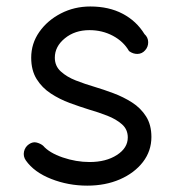

<svg xmlns="http://www.w3.org/2000/svg" viewBox="-20 -546 538 595"><path d="M429.7 -390.1Q420.4 -379.4 406.5 -378.9Q392.6 -378.4 379.9 -387.7Q362.8 -417.5 329.8 -435.1Q296.9 -452.6 257.3 -452.6Q211.9 -452.6 180.9 -427.2Q149.9 -401.9 149.9 -367.2Q149.9 -341.3 168.5 -324.5Q187 -307.6 215.1 -296.6Q243.2 -285.6 272.9 -276.9Q300.8 -268.6 331.5 -257.1Q362.3 -245.6 389.2 -228.5Q416 -211.4 432.6 -185.3Q449.2 -159.2 449.2 -121.6Q449.2 -78.1 422.9 -43.9Q396.5 -9.8 351.6 9.8Q306.6 29.3 250.5 29.3Q191.4 29.3 138.7 8.5Q85.9 -12.2 60.1 -48.8Q51.3 -61.5 54.4 -76.2Q57.6 -90.8 69.8 -99.1Q82 -107.4 93.8 -104.2Q105.5 -101.1 113.3 -94.7Q132.8 -72.3 174.3 -58.1Q215.8 -43.9 257.8 -43.9Q308.6 -43.9 342.3 -65.7Q376 -87.4 376 -120.1Q376 -145 357.9 -160.9Q339.8 -176.8 312.3 -187.5Q284.7 -198.2 255.9 -206.5Q227.5 -215.3 196.3 -226.8Q165 -238.3 137.7 -256.1Q110.4 -273.9 93.5 -301Q76.7 -328.1 76.7 -367.2Q76.7 -411.1 101.8 -447Q127 -482.9 168.7 -504.4Q210.4 -525.9 259.8 -525.9Q317.4 -525.9 360.1 -503.4Q402.8 -481 427.7 -440.4Q439 -430.2 439.2 -415.5Q439.5 -400.9 429.7 -390.1Z"/></svg>

Font: Mikhak-DS2-FD Regular
Style: Regular
Weight: 400
Designer: Amin Abedi
Version: Version 3.4